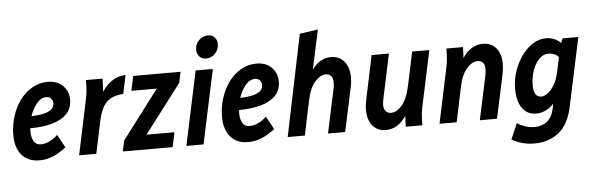

<svg xmlns="http://www.w3.org/2000/svg" viewBox="-56 -956 4156 1348"><g transform="rotate(-5 2022.5 -282.0)"><path d="M21 -179Q21 -250 41.5 -314Q62 -378 99 -427.5Q136 -477 186 -505Q236 -533 294 -533Q361 -533 400.5 -493Q440 -453 440 -396Q440 -334 402.5 -295Q365 -256 298.5 -237.5Q232 -219 144 -219Q143 -208 143 -197Q143 -153 159.5 -126.5Q176 -100 209 -100Q238 -100 269.5 -115Q301 -130 328 -156L378 -64Q327 -25 282.5 -7Q238 11 190 11Q108 11 64.5 -41Q21 -93 21 -179ZM275 -427Q237 -427 207 -390.5Q177 -354 160 -303Q225 -305 259.5 -316Q294 -327 307.5 -343.5Q321 -360 321 -381Q321 -399 308.5 -413Q296 -427 275 -427Z M469 0 553 -398Q561 -437 562 -477L563 -522H680L676 -429Q708 -480 752 -506.5Q796 -533 843 -533L815 -402Q769 -400 734.5 -384Q700 -368 676.5 -332Q653 -296 639 -232L590 0Z M777 0 794 -77 1053 -419H874L896 -522H1230L1213 -445L953 -103H1150L1128 0Z M1352 -665Q1352 -706 1379.5 -733Q1407 -760 1443 -760Q1472 -760 1489.5 -741Q1507 -722 1507 -694Q1507 -653 1479.5 -626Q1452 -599 1416 -599Q1388 -599 1370 -618Q1352 -637 1352 -665ZM1225 0 1336 -522H1457L1346 0Z M1492 -179Q1492 -250 1512.5 -314Q1533 -378 1570 -427.5Q1607 -477 1657 -505Q1707 -533 1765 -533Q1832 -533 1871.5 -493Q1911 -453 1911 -396Q1911 -334 1873.5 -295Q1836 -256 1769.5 -237.5Q1703 -219 1615 -219Q1614 -208 1614 -197Q1614 -153 1630.5 -126.5Q1647 -100 1680 -100Q1709 -100 1740.5 -115Q1772 -130 1799 -156L1849 -64Q1798 -25 1753.5 -7Q1709 11 1661 11Q1579 11 1535.5 -41Q1492 -93 1492 -179ZM1746 -427Q1708 -427 1678 -390.5Q1648 -354 1631 -303Q1696 -305 1730.5 -316Q1765 -327 1778.5 -343.5Q1792 -360 1792 -381Q1792 -399 1779.5 -413Q1767 -427 1746 -427Z M1939 0 2087 -715 2216 -734 2156 -456Q2211 -533 2291 -533Q2348 -533 2383 -491.5Q2418 -450 2418 -378Q2418 -344 2411 -312L2344 0H2223L2290 -313Q2292 -322 2293 -333Q2294 -344 2294 -355Q2294 -384 2280.5 -399.5Q2267 -415 2243 -415Q2204 -415 2166 -372Q2128 -329 2110 -239L2060 0Z M2503 -142Q2503 -177 2512 -217L2576 -522H2698L2633 -216Q2630 -204 2628 -190.5Q2626 -177 2626 -165Q2626 -137 2640 -121.5Q2654 -106 2678 -106Q2717 -106 2754.5 -149.5Q2792 -193 2811 -282L2862 -522H2983L2898 -124Q2890 -85 2889 -44L2888 0H2771L2774 -76Q2717 11 2630 11Q2572 11 2537.5 -30Q2503 -71 2503 -142Z M3009 0 3093 -398Q3101 -437 3102 -477L3103 -522H3220L3217 -445Q3244 -488 3281.5 -510.5Q3319 -533 3361 -533Q3419 -533 3453.5 -492.5Q3488 -452 3488 -381Q3488 -345 3481 -312L3414 0H3293L3360 -313Q3362 -322 3363 -333Q3364 -344 3364 -357Q3364 -385 3350.5 -400Q3337 -415 3314 -415Q3274 -415 3236 -372Q3198 -329 3180 -239L3130 0Z M3502 154 3550 43Q3576 60 3608 70.5Q3640 81 3673 81Q3725 81 3761 52Q3797 23 3810 -38L3816 -71Q3790 -42 3758 -27Q3726 -12 3693 -12Q3629 -12 3594 -61.5Q3559 -111 3559 -198Q3559 -263 3579.5 -323Q3600 -383 3634.5 -430.5Q3669 -478 3713.5 -505.5Q3758 -533 3806 -533Q3834 -533 3861 -522.5Q3888 -512 3909 -491L3922 -522H4033L3930 -40Q3904 84 3833.5 140Q3763 196 3662 196Q3573 196 3502 154ZM3684 -213Q3684 -168 3698 -148Q3712 -128 3738 -128Q3758 -128 3782.5 -145.5Q3807 -163 3828.5 -198Q3850 -233 3862 -284L3885 -394Q3869 -410 3851 -417Q3833 -424 3813 -424Q3776 -424 3746.5 -393Q3717 -362 3700.5 -313.5Q3684 -265 3684 -213Z"/></g></svg>

Font: Radio Canada Condensed SemiBold
Style: Italic
Weight: 600
Width: 3
Italic angle: -12°
Designer: Charles Daoud, Etienne Aubert Bonn, Alexandre Saumier Demers, Jacques Le Bailly
Foundry: Radio-Canada
Version: Version 2.104; ttfautohint (v1.8.4.7-5d5b);gftools[0.9.28.de